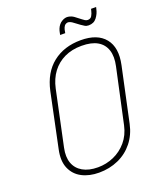

<svg xmlns="http://www.w3.org/2000/svg" viewBox="-158 -960 885 1067"><g transform="rotate(-20 284.5 -426.0)"><path d="M510 -860 507 -848Q504 -834 496.5 -821Q489 -808 472 -808Q464 -808 456 -813Q448 -818 442 -823Q433 -829 425 -836Q417 -843 408 -849Q394 -859 376 -862Q358 -865 339 -854Q328 -848 320 -838Q312 -828 307.5 -816.5Q303 -805 301 -793L299 -782H329L331 -793Q332 -802 336.5 -813Q341 -824 349 -829Q359 -835 369 -832.5Q379 -830 386 -825Q395 -819 404.5 -811.5Q414 -804 424 -797Q434 -790 444 -784Q454 -778 467 -778Q498 -778 515 -800.5Q532 -823 537 -848L540 -860ZM141 -508 74 -188Q60 -123 79 -78.5Q98 -34 141 -11.5Q184 11 242 11Q304 11 356.5 -12.5Q409 -36 444.5 -80.5Q480 -125 493 -186L562 -508Q583 -606 538.5 -661Q494 -716 396 -716Q297 -716 230 -663Q163 -610 141 -508ZM105 -186 174 -511Q186 -566 215 -604.5Q244 -643 288 -664Q332 -685 389 -685Q448 -685 483 -664.5Q518 -644 530.5 -605.5Q543 -567 531 -512L461 -189Q449 -134 416.5 -96Q384 -58 339.5 -38.5Q295 -19 246 -19Q192 -19 156.5 -39.5Q121 -60 107.5 -97Q94 -134 105 -186Z"/></g></svg>

Font: Advent Pro ExtraLight
Style: Italic
Weight: 250
Italic angle: -12°
Version: Version 3.000